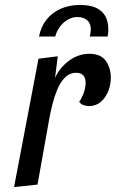

<svg xmlns="http://www.w3.org/2000/svg" viewBox="-20 -748 469 778"><path d="M37 10 136 -510 214 -520 203 -432Q221 -473 259 -501.5Q297 -530 342 -530Q389 -530 409 -501Q429 -472 429 -434Q429 -388 404.5 -353Q380 -318 340 -318Q330 -318 318.5 -322Q307 -326 301 -336Q312 -351 319.5 -372.5Q327 -394 327 -412Q327 -432 317.5 -442.5Q308 -453 289 -453Q262 -453 243 -433.5Q224 -414 212 -385Q200 -356 192.5 -325.5Q185 -295 181 -274L132 0ZM138 -600Q146 -640 168.5 -668.5Q191 -697 226 -712.5Q261 -728 304 -728Q344 -728 369 -716.5Q394 -705 406.5 -683Q419 -661 419 -628Q419 -615 416 -600H344Q346 -611 347 -617Q348 -623 348 -629Q348 -654 332.5 -666.5Q317 -679 294 -679Q272 -679 252.5 -667Q233 -655 220.5 -636.5Q208 -618 204 -600Z"/></svg>

Font: Sansita Swashed Light
Style: Regular
Weight: 300
Designer: Pablo Cosgaya
Foundry: Omnibus-Type
Version: Version 1.003